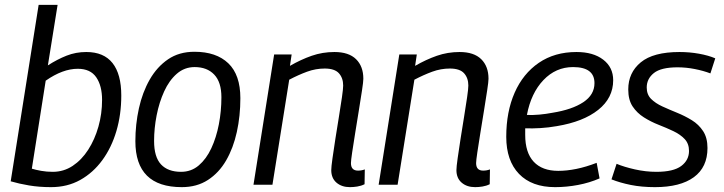

<svg xmlns="http://www.w3.org/2000/svg" viewBox="-20 -760 2977 790"><path d="M217 -740 177 -491Q216 -516 254 -531Q292 -546 335 -546Q407 -546 443 -500.5Q479 -455 479 -367Q479 -289 459 -221Q439 -153 401 -101Q363 -49 310 -19.5Q257 10 190 10Q141 10 99.5 3Q58 -4 24 -14L139 -740ZM300 -477Q238 -477 168 -428L111 -66Q127 -61 149.5 -57Q172 -53 197 -53Q242 -53 279 -77.5Q316 -102 343 -144Q370 -186 385 -239Q400 -292 400 -349Q400 -407 376 -442Q352 -477 300 -477Z M728 10Q537 10 537 -179Q537 -248 551.5 -314Q566 -380 596 -432.5Q626 -485 671.5 -516Q717 -547 780 -547Q870 -547 919.5 -499.5Q969 -452 969 -356Q969 -283 954.5 -217Q940 -151 910.5 -100Q881 -49 835.5 -19.5Q790 10 728 10ZM725 -53Q767 -53 798 -79.5Q829 -106 849.5 -150Q870 -194 880.5 -248.5Q891 -303 891 -360Q891 -422 861.5 -453Q832 -484 781 -484Q739 -484 707.5 -456.5Q676 -429 655.5 -384Q635 -339 624.5 -285.5Q614 -232 614 -180Q614 -114 642.5 -83.5Q671 -53 725 -53Z M1108 -536H1180L1173 -489Q1218 -515 1262.5 -530.5Q1307 -546 1356 -546Q1415 -546 1445 -516.5Q1475 -487 1475 -436Q1475 -424 1469.5 -388Q1464 -352 1456.5 -305.5Q1449 -259 1441.5 -213Q1434 -167 1429 -133Q1424 -99 1424 -89Q1424 -58 1453 -58Q1468 -58 1481 -63L1480 -2Q1466 5 1450 7.5Q1434 10 1420 10Q1386 10 1364.5 -8.5Q1343 -27 1343 -60Q1343 -73 1348 -108.5Q1353 -144 1360 -189Q1367 -234 1374.5 -279.5Q1382 -325 1387 -360Q1392 -395 1392 -408Q1392 -439 1374.5 -458.5Q1357 -478 1316 -478Q1279 -478 1243.5 -465Q1208 -452 1170 -432L1101 0H1023Z M1623 -536H1695L1688 -489Q1733 -515 1777.5 -530.5Q1822 -546 1871 -546Q1930 -546 1960 -516.5Q1990 -487 1990 -436Q1990 -424 1984.5 -388Q1979 -352 1971.5 -305.5Q1964 -259 1956.5 -213Q1949 -167 1944 -133Q1939 -99 1939 -89Q1939 -58 1968 -58Q1983 -58 1996 -63L1995 -2Q1981 5 1965 7.5Q1949 10 1935 10Q1901 10 1879.5 -8.5Q1858 -27 1858 -60Q1858 -73 1863 -108.5Q1868 -144 1875 -189Q1882 -234 1889.5 -279.5Q1897 -325 1902 -360Q1907 -395 1907 -408Q1907 -439 1889.5 -458.5Q1872 -478 1831 -478Q1794 -478 1758.5 -465Q1723 -452 1685 -432L1616 0H1538Z M2447 -26Q2406 -8 2358.5 1Q2311 10 2264 10Q2168 10 2115.5 -44.5Q2063 -99 2063 -197Q2063 -300 2097.5 -378.5Q2132 -457 2197 -501.5Q2262 -546 2352 -546Q2421 -546 2462 -514.5Q2503 -483 2503 -430Q2503 -357 2441.5 -308Q2380 -259 2271 -241Q2237 -235 2204 -233Q2171 -231 2141 -232Q2141 -219 2141 -205Q2141 -132 2176 -94.5Q2211 -57 2277 -57Q2312 -57 2351.5 -65Q2391 -73 2435 -90ZM2338 -484Q2267 -484 2216 -430.5Q2165 -377 2148 -287Q2173 -286 2200 -288.5Q2227 -291 2253 -296Q2334 -309 2380 -339.5Q2426 -370 2426 -418Q2426 -484 2338 -484Z M2496 -22 2517 -86Q2548 -73 2592.5 -63Q2637 -53 2681 -53Q2751 -53 2783 -77Q2815 -101 2815 -139Q2815 -169 2797 -188Q2779 -207 2750.5 -220.5Q2722 -234 2690 -246.5Q2658 -259 2629.5 -277Q2601 -295 2583 -322Q2565 -349 2565 -392Q2565 -461 2616.5 -503.5Q2668 -546 2776 -546Q2817 -546 2856 -539Q2895 -532 2923 -520L2903 -458Q2874 -469 2838.5 -476Q2803 -483 2768 -483Q2700 -483 2670.5 -459.5Q2641 -436 2641 -400Q2641 -371 2659 -353Q2677 -335 2705.5 -322Q2734 -309 2766 -296Q2798 -283 2826.5 -265.5Q2855 -248 2873 -220.5Q2891 -193 2891 -151Q2891 -72 2835 -31Q2779 10 2675 10Q2620 10 2575.5 1Q2531 -8 2496 -22Z"/></svg>

Font: Georama
Style: Italic
Weight: 400
Italic angle: -9°
Designer: Jean-Baptiste Levee
Foundry: Production Type
Version: Version 1.000